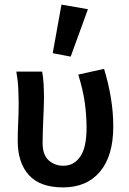

<svg xmlns="http://www.w3.org/2000/svg" viewBox="-20 -802 561 834"><path d="M254 12Q154 12 105.5 -41.5Q57 -95 57 -190Q57 -230 59 -269.5Q61 -309 61 -348Q61 -377 59.5 -414Q58 -451 51 -491H163Q168 -465 169.5 -436Q171 -407 171 -373Q171 -355 170 -332Q169 -309 168 -283.5Q167 -258 166 -232Q165 -206 165 -182Q165 -129 191.5 -105.5Q218 -82 255 -82Q301 -82 328.5 -121.5Q356 -161 356 -247Q356 -299 348.5 -354.5Q341 -410 320 -478L432 -503Q451 -441 461.5 -378Q472 -315 472 -252Q472 -125 414.5 -56.5Q357 12 254 12ZM209 -571 247 -782 362 -762 287 -556Z"/></svg>

Font: Processing Sans Pro Semibold
Style: Regular
Weight: 600
Designer: Paul D. Hunt
Foundry: Adobe Systems Incorporated
Version: Version 2.020;PS 2.000;hotconv 1.0.86;makeotf.lib2.5.63406